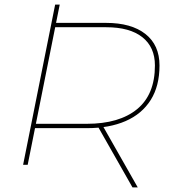

<svg xmlns="http://www.w3.org/2000/svg" viewBox="-20 -720 756 839"><path d="M127 -160 131 -179H359Q501 -179 579 -243Q657 -307 657 -434Q657 -514 602 -557.5Q547 -601 444 -601H215L218 -620H443Q554 -620 615.5 -571.5Q677 -523 677 -434Q677 -344 638.5 -283Q600 -222 529 -191Q458 -160 360 -160ZM81 0 221 -700H241L101 0ZM559 99 405 -172H428L582 99Z"/></svg>

Font: Montserrat Thin Thin
Style: Italic
Weight: 250
Italic angle: -11.3°
Version: Version 9.000